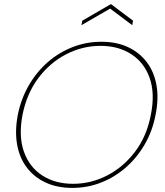

<svg xmlns="http://www.w3.org/2000/svg" viewBox="-20 -911 808 938"><path d="M333 7Q260 7 203.5 -19Q147 -45 111 -92.5Q75 -140 63.5 -205.5Q52 -271 67 -350Q83 -429 121 -494.5Q159 -560 213.5 -607.5Q268 -655 335 -681Q402 -707 475 -707Q549 -707 605 -681Q661 -655 697 -607.5Q733 -560 744.5 -494.5Q756 -429 740 -350Q725 -271 687 -205.5Q649 -140 594.5 -92.5Q540 -45 473.5 -19Q407 7 333 7ZM337 -13Q424 -13 503 -53.5Q582 -94 639.5 -169.5Q697 -245 717 -350Q738 -455 711 -530.5Q684 -606 621 -646.5Q558 -687 471 -687Q384 -687 304.5 -646.5Q225 -606 168 -530.5Q111 -455 90 -350Q70 -245 97 -169.5Q124 -94 187 -53.5Q250 -13 337 -13ZM626 -788 518 -869 378 -788 382 -810 522 -891 630 -810Z"/></svg>

Font: Albert Sans Thin
Style: Italic
Weight: 250
Italic angle: -11.25°
Designer: Andreas Rasmussen
Foundry: a.Foundry
Version: Version 1.025